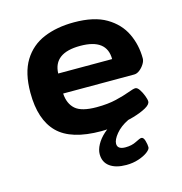

<svg xmlns="http://www.w3.org/2000/svg" viewBox="-107 -629 875 922"><g transform="rotate(-15 330.0 -167.5)"><path d="M335 8Q185 8 119 -58Q53 -124 53 -258Q53 -357 90 -417Q127 -477 192 -504Q257 -531 342 -531Q442 -531 502 -495.5Q562 -460 589.5 -402.5Q617 -345 617 -278Q617 -265 607.5 -250Q598 -235 584.5 -224.5Q571 -214 557 -214H204Q207 -163 237.5 -136Q268 -109 343 -109Q399 -109 440.5 -119Q482 -129 508.5 -139Q535 -149 545 -149Q555 -149 565 -134Q575 -119 582 -100.5Q589 -82 589 -72Q589 -57 564 -43Q539 -29 500 -17.5Q461 -6 417 1Q373 8 335 8ZM206 -313H474Q474 -414 342 -414Q209 -414 206 -313ZM409 196Q357 196 327.5 174.5Q298 153 298 113Q298 91 311.5 66Q325 41 350 18.5Q375 -4 407 -17L472 -10Q433 9 410 37Q387 65 387 85Q387 113 427 113Q458 113 481 101Q504 89 511 89Q522 89 527.5 108Q533 127 533 141Q533 151 516 164Q499 177 470.5 186.5Q442 196 409 196Z"/></g></svg>

Font: Asap Expanded
Style: Bold
Weight: 700
Width: 7
Designer: Pablo Cosgaya
Foundry: Omnibus-Type
Version: Version 3.001; ttfautohint (v1.8.4.7-5d5b)